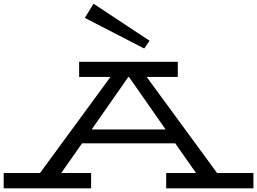

<svg xmlns="http://www.w3.org/2000/svg" viewBox="-28 -1021 1394 1041"><path d="M1346 -83V0H873V-83H1035L922 -244H417L304 -83H466V0H-8V-83H189L571 -604H401V-686H936V-604H767L1149 -83ZM870 -319 671 -604H668L469 -319ZM479 -1001 432 -924 754 -758 783 -800Z"/></svg>

Font: BioRhyme Expanded
Style: Regular
Weight: 400
Width: 7
Designer: Aoife Mooney
Foundry: Aoife Mooney Type
Version: Version 1.000